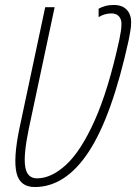

<svg xmlns="http://www.w3.org/2000/svg" viewBox="-20 -743 550 773"><path d="M120 10Q60 10 46.5 -47Q33 -104 58 -225L162 -714H200L96 -225Q74 -119 81.5 -72Q89 -25 129 -25Q187 -25 246.5 -80Q306 -135 361 -257.5Q416 -380 460 -581Q464 -600 466.5 -616.5Q469 -633 469 -647Q469 -666 458.5 -677.5Q448 -689 429 -689Q401 -689 377 -674V-708Q388 -714 403 -718.5Q418 -723 438 -723Q472 -723 490 -704Q508 -685 508 -654Q508 -637 505 -619.5Q502 -602 498 -581Q431 -275 337.5 -132.5Q244 10 120 10Z"/></svg>

Font: Noto Sans Condensed ExtraLight
Style: Italic
Weight: 200
Width: 3
Italic angle: -12°
Designer: Monotype Design Team
Foundry: Monotype Imaging Inc.
Version: Version 2.013; ttfautohint (v1.8.4.7-5d5b)